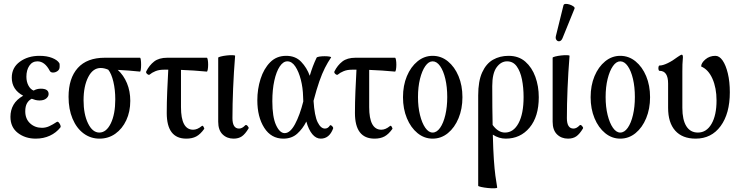

<svg xmlns="http://www.w3.org/2000/svg" viewBox="-20 -719 3891 1011"><path d="M168 11Q113 11 74 -19Q35 -49 35 -104Q35 -139 51 -167Q67 -195 102 -215Q42 -247 42 -310Q42 -363 84.5 -394Q127 -425 188 -425Q227 -425 254.5 -414Q282 -403 292 -387Q294 -384 294 -378.5Q294 -373 294 -367Q294 -353 283 -345Q272 -337 259 -337Q247 -337 242 -346Q216 -396 177 -396Q150 -396 134.5 -373Q119 -350 119 -315Q119 -289 129.5 -269Q140 -249 157 -242Q174 -252 195 -252Q236 -252 236 -224Q236 -211 223.5 -200.5Q211 -190 188 -190Q177 -190 167 -192.5Q157 -195 147 -199Q131 -191 122 -175Q113 -159 113 -133Q113 -93 138.5 -69.5Q164 -46 201 -46Q221 -46 239.5 -54.5Q258 -63 279 -77Q284 -80 289.5 -74Q295 -68 298 -60Q301 -52 298 -48Q276 -20 242.5 -4.5Q209 11 168 11Z M504 11Q457 11 420 -16.5Q383 -44 362 -94Q341 -144 341 -209Q341 -307 389.5 -361Q438 -415 532 -415H717Q720 -415 721.5 -404Q723 -393 723 -378.5Q723 -364 721.5 -353Q720 -342 717 -342Q689 -345 657 -347.5Q625 -350 600 -351Q631 -323 648.5 -281Q666 -239 666 -188Q666 -131 645 -86Q624 -41 587.5 -15Q551 11 504 11ZM503 -21Q540 -21 563.5 -69.5Q587 -118 587 -196Q587 -246 577 -288.5Q567 -331 550 -352Q529 -361 510 -361Q469 -361 444.5 -313Q420 -265 420 -191Q420 -118 443.5 -69.5Q467 -21 503 -21Z M961 11Q858 11 858 -124Q858 -180 860.5 -237.5Q863 -295 866 -352H842Q817 -352 798 -344Q779 -336 769 -327Q764 -322 755.5 -329Q747 -336 750 -343Q766 -375 791.5 -395Q817 -415 861 -415H1069Q1072 -415 1074 -404Q1076 -393 1076 -378.5Q1076 -364 1074 -353Q1072 -342 1069 -342Q1035 -345 1001 -347.5Q967 -350 933 -351V-155Q933 -36 997 -36Q1019 -36 1042 -55Q1047 -60 1052 -51Q1057 -42 1055 -40Q1035 -12 1013.5 -0.5Q992 11 961 11Z M1210 11Q1175 11 1152 -11.5Q1129 -34 1129 -78V-415Q1129 -418 1142.5 -421.5Q1156 -425 1174 -427Q1192 -429 1205 -428.5Q1218 -428 1218 -425Q1211 -338 1207.5 -253.5Q1204 -169 1204 -97Q1204 -42 1239 -42Q1255 -42 1271 -59Q1276 -64 1283.5 -56Q1291 -48 1289 -43Q1271 -13 1253.5 -1Q1236 11 1210 11Z M1472 11Q1408 11 1371.5 -46Q1335 -103 1335 -191Q1335 -250 1352 -303.5Q1369 -357 1402.5 -391Q1436 -425 1487 -425Q1536 -425 1566 -393.5Q1596 -362 1611 -320Q1619 -347 1627.5 -369.5Q1636 -392 1647 -415Q1649 -419 1661.5 -421Q1674 -423 1689.5 -423Q1705 -423 1715.5 -421Q1726 -419 1723 -416Q1706 -391 1691 -361.5Q1676 -332 1661.5 -290.5Q1647 -249 1631 -188Q1636 -109 1652.5 -75.5Q1669 -42 1691 -42Q1707 -42 1717 -58Q1720 -63 1728 -55.5Q1736 -48 1734 -42Q1714 11 1669 11Q1644 11 1624.5 -12.5Q1605 -36 1593 -79Q1574 -41 1545 -15Q1516 11 1472 11ZM1414 -186Q1414 -103 1433.5 -60.5Q1453 -18 1479 -18Q1508 -18 1533.5 -65.5Q1559 -113 1577 -185Q1576 -197 1576 -210Q1575 -257 1564 -299.5Q1553 -342 1535 -369Q1517 -396 1493 -396Q1471 -396 1453 -369Q1435 -342 1424.5 -294.5Q1414 -247 1414 -186Z M1952 11Q1849 11 1849 -124Q1849 -180 1851.5 -237.5Q1854 -295 1857 -352H1833Q1808 -352 1789 -344Q1770 -336 1760 -327Q1755 -322 1746.5 -329Q1738 -336 1741 -343Q1757 -375 1782.5 -395Q1808 -415 1852 -415H2060Q2063 -415 2065 -404Q2067 -393 2067 -378.5Q2067 -364 2065 -353Q2063 -342 2060 -342Q2026 -345 1992 -347.5Q1958 -350 1924 -351V-155Q1924 -36 1988 -36Q2010 -36 2033 -55Q2038 -60 2043 -51Q2048 -42 2046 -40Q2026 -12 2004.5 -0.5Q1983 11 1952 11Z M2258 11Q2214 11 2178.5 -18Q2143 -47 2122.5 -96.5Q2102 -146 2102 -207Q2102 -269 2122.5 -318Q2143 -367 2178.5 -396Q2214 -425 2258 -425Q2303 -425 2338.5 -396Q2374 -367 2394.5 -318Q2415 -269 2415 -207Q2415 -146 2394.5 -96.5Q2374 -47 2338.5 -18Q2303 11 2258 11ZM2258 -21Q2280 -21 2297.5 -46Q2315 -71 2325 -113.5Q2335 -156 2335 -208Q2335 -261 2325 -303.5Q2315 -346 2297.5 -371Q2280 -396 2258 -396Q2237 -396 2219.5 -371Q2202 -346 2191.5 -303.5Q2181 -261 2181 -208Q2181 -156 2191.5 -113.5Q2202 -71 2219.5 -46Q2237 -21 2258 -21Z M2598 268Q2599 272 2584 272.5Q2569 273 2549 271Q2529 269 2513.5 265.5Q2498 262 2498 259V-217Q2498 -292 2519 -338Q2540 -384 2576 -404.5Q2612 -425 2658 -425Q2711 -425 2746 -394.5Q2781 -364 2799 -314.5Q2817 -265 2817 -207Q2817 -105 2768.5 -47Q2720 11 2643 11Q2607 11 2575 -10Q2577 71 2580.5 121.5Q2584 172 2588.5 206Q2593 240 2598 268ZM2572 -266Q2572 -205 2572.5 -154.5Q2573 -104 2574 -61Q2603 -21 2639 -21Q2684 -21 2710.5 -70.5Q2737 -120 2737 -208Q2737 -258 2728.5 -300.5Q2720 -343 2701 -369.5Q2682 -396 2650 -396Q2618 -396 2595 -364.5Q2572 -333 2572 -266Z M2971 11Q2936 11 2913 -11.5Q2890 -34 2890 -78V-415Q2890 -418 2903.5 -421.5Q2917 -425 2935 -427Q2953 -429 2966 -428.5Q2979 -428 2979 -425Q2972 -338 2968.5 -253.5Q2965 -169 2965 -97Q2965 -42 3000 -42Q3016 -42 3032 -59Q3037 -64 3044.5 -56Q3052 -48 3050 -43Q3032 -13 3014.5 -1Q2997 11 2971 11ZM2942 -518Q2936 -504 2926.5 -502Q2917 -500 2910.5 -508Q2904 -516 2907 -529L2947 -691Q2949 -698 2958.5 -698.5Q2968 -699 2980 -695Q2992 -691 3000 -685Q3008 -679 3005 -673Z M3246 11Q3202 11 3166.5 -18Q3131 -47 3110.5 -96.5Q3090 -146 3090 -207Q3090 -269 3110.5 -318Q3131 -367 3166.5 -396Q3202 -425 3246 -425Q3291 -425 3326.5 -396Q3362 -367 3382.5 -318Q3403 -269 3403 -207Q3403 -146 3382.5 -96.5Q3362 -47 3326.5 -18Q3291 11 3246 11ZM3246 -21Q3268 -21 3285.5 -46Q3303 -71 3313 -113.5Q3323 -156 3323 -208Q3323 -261 3313 -303.5Q3303 -346 3285.5 -371Q3268 -396 3246 -396Q3225 -396 3207.5 -371Q3190 -346 3179.5 -303.5Q3169 -261 3169 -208Q3169 -156 3179.5 -113.5Q3190 -71 3207.5 -46Q3225 -21 3246 -21Z M3643 11Q3573 11 3535.5 -31Q3498 -73 3498 -151V-279Q3498 -346 3453 -346Q3449 -346 3447.5 -353Q3446 -360 3447.5 -367Q3449 -374 3453 -374Q3470 -374 3496 -386.5Q3522 -399 3548 -419Q3565 -431 3570 -431Q3576 -431 3576 -417Q3574 -399 3573.5 -380Q3573 -361 3573 -342V-151Q3573 -88 3594 -54.5Q3615 -21 3655 -21Q3700 -21 3726.5 -66.5Q3753 -112 3753 -190Q3753 -256 3731.5 -304.5Q3710 -353 3672 -369Q3672 -387 3694 -406Q3716 -425 3747 -425Q3768 -425 3785 -400.5Q3802 -376 3812.5 -332.5Q3823 -289 3823 -233Q3823 -121 3774.5 -55Q3726 11 3643 11Z"/></svg>

Font: Junicode Two Beta Condensed
Style: Regular
Weight: 400
Width: 3
Designer: Peter S. Baker
Foundry: Briery Creek Software
Version: Version 1.053; ttfautohint (v1.8.4)